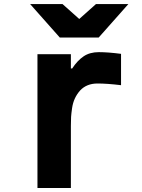

<svg xmlns="http://www.w3.org/2000/svg" viewBox="-20 -937 707 957"><path d="M472 -750H278L130.2 -916.7H291.7L375 -842.4L458.3 -916.7H619.8ZM466.1 -520.8Q412.1 -520.8 379.6 -486.3Q363.3 -468.1 353.2 -446.3Q343.1 -424.5 339.2 -397.5Q335.3 -370.4 334.3 -353.8Q333.3 -337.2 333.3 -309.2V0H166.7V-666.7H333.3V-595.7H339.8Q365.9 -635.4 396.8 -656.2Q427.7 -677.1 472.7 -677.1Q518.2 -677.1 583.3 -668.6V-512.4Q514.3 -520.8 466.1 -520.8Z"/></svg>

Font: Monoid
Style: Bold
Weight: 700
Width: 4
Designer: Andreas Larsen (@larsenwork)
Version: Version 0.61